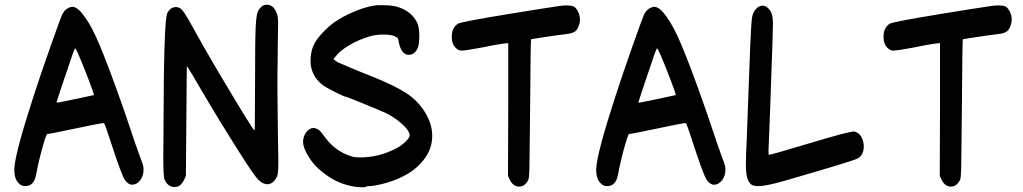

<svg xmlns="http://www.w3.org/2000/svg" viewBox="-20 -843 4348 816"><path d="M41 -126Q43 -189 123 -435Q154 -531 196 -649.5Q238 -768 244 -781Q253 -798 265 -806Q278 -814 288 -814Q305 -814 325 -791Q357 -754 388 -686.5Q419 -619 472 -473Q509 -371 529 -310Q556 -228 571 -188Q588 -144 589 -135Q590 -130 590 -121Q590 -95 575.5 -76.5Q561 -58 542 -58Q525 -58 511 -78Q496 -99 447 -251Q425 -320 421 -320Q410 -320 301 -297Q192 -274 184 -274H183Q180 -275 178 -270.5Q176 -266 171 -252Q148 -178 133 -99Q124 -52 87 -52Q72 -52 62 -62Q41 -80 41 -120ZM220 -408Q220 -406 232 -408Q248 -411 312.5 -424.5Q377 -438 379 -439Q381 -441 354.5 -510Q328 -579 312 -615Q301 -638 300 -638Q298 -638 289 -614Q220 -411 220 -408Z M762 -78Q747 -48 723 -48Q693 -48 679 -81Q674 -93 674 -173Q674 -186 674.5 -233.5Q675 -281 675 -317Q676 -756 691 -787Q704 -813 728 -813Q742 -813 752.5 -802Q763 -791 781 -760Q852 -631 919 -519Q1053 -293 1062 -288L1063 -315Q1063 -342 1063.5 -390Q1064 -438 1064 -493Q1064 -668 1066.5 -724.5Q1069 -781 1077 -797Q1084 -809 1094 -817Q1103 -823 1114 -823Q1132 -823 1144 -809Q1147 -806 1155 -790Q1162 -776 1162 -742Q1162 -730 1161.5 -710Q1161 -690 1160.5 -653.5Q1160 -617 1160 -584Q1159 -544 1159 -466Q1159 -409 1161 -277Q1163 -169 1163 -159Q1163 -118 1160.5 -104.5Q1158 -91 1150 -80Q1135 -60 1117 -60Q1091 -60 1066 -93Q1041 -125 959 -256.5Q877 -388 796 -528L774 -563V-551Q774 -539 773.5 -516.5Q773 -494 773 -466Q773 -438 772.5 -401Q772 -364 772 -328L770 -95Z M1463 -558Q1498 -543 1566 -516Q1660 -478 1707 -447Q1754 -416 1783 -371Q1817 -319 1817 -265Q1817 -201 1768 -149Q1734 -112 1684 -89Q1653 -74 1611.5 -63Q1570 -52 1548 -52Q1537 -52 1535 -49Q1534 -47 1522 -47Q1491 -47 1461 -55Q1390 -72 1325 -134Q1303 -156 1285.5 -187.5Q1268 -219 1268 -239Q1268 -263 1281.5 -281Q1295 -299 1313 -299Q1317 -299 1323 -297Q1333 -293 1338.5 -288Q1344 -283 1358 -264Q1403 -200 1475 -178Q1488 -174 1511 -174Q1590 -174 1663 -212Q1685 -223 1703 -240.5Q1721 -258 1721 -267Q1721 -286 1691.5 -313.5Q1662 -341 1623 -361Q1609 -368 1531 -400Q1453 -432 1449 -432Q1443 -432 1401.5 -453Q1360 -474 1350 -483Q1316 -509 1305 -548Q1300 -563 1300 -581V-594Q1302 -634 1319 -663Q1336 -692 1379 -731Q1411 -760 1470 -787Q1529 -814 1575 -820Q1581 -821 1598 -821Q1644 -821 1665 -815Q1727 -798 1753 -747Q1762 -728 1762 -691Q1762 -653 1755 -638Q1742 -610 1717 -610Q1686 -610 1675 -663Q1673 -677 1670.5 -680.5Q1668 -684 1657 -689Q1644 -696 1609 -696Q1575 -696 1550 -688Q1509 -676 1470 -654Q1431 -632 1412 -610L1397 -592L1406 -585Q1416 -577 1419 -577Z M2139 -96 2140 -378V-660L2115 -657Q2085 -653 2028 -641Q1957 -628 1943 -628Q1931 -628 1925 -633Q1900 -649 1900 -687Q1900 -725 1926 -742Q1937 -750 2139 -783Q2266 -804 2360 -818Q2378 -820 2387 -820Q2407 -820 2417 -816Q2429 -810 2437 -793Q2445 -776 2445 -758Q2445 -754 2443 -744Q2437 -720 2425.5 -710.5Q2414 -701 2386 -698Q2358 -695 2298.5 -686Q2239 -677 2237 -676Q2235 -674 2233 -382Q2231 -165 2230 -125.5Q2229 -86 2225 -78Q2211 -50 2186 -50Q2161 -50 2146 -80Z M2514 -126Q2516 -189 2596 -435Q2627 -531 2669 -649.5Q2711 -768 2717 -781Q2726 -798 2738 -806Q2751 -814 2761 -814Q2778 -814 2798 -791Q2830 -754 2861 -686.5Q2892 -619 2945 -473Q2982 -371 3002 -310Q3029 -228 3044 -188Q3061 -144 3062 -135Q3063 -130 3063 -121Q3063 -95 3048.5 -76.5Q3034 -58 3015 -58Q2998 -58 2984 -78Q2969 -99 2920 -251Q2898 -320 2894 -320Q2883 -320 2774 -297Q2665 -274 2657 -274H2656Q2653 -275 2651 -270.5Q2649 -266 2644 -252Q2621 -178 2606 -99Q2597 -52 2560 -52Q2545 -52 2535 -62Q2514 -80 2514 -120ZM2693 -408Q2693 -406 2705 -408Q2721 -411 2785.5 -424.5Q2850 -438 2852 -439Q2854 -441 2827.5 -510Q2801 -579 2785 -615Q2774 -638 2773 -638Q2771 -638 2762 -614Q2693 -411 2693 -408Z M3247 -185H3248Q3257 -185 3421.5 -234.5Q3586 -284 3608 -284H3611Q3630 -280 3640.5 -261.5Q3651 -243 3651 -221Q3651 -183 3624 -169Q3600 -157 3312 -74Q3236 -52 3202 -52Q3186 -52 3176 -57Q3167 -61 3159 -78Q3150 -98 3150 -141Q3150 -185 3154 -258Q3155 -281 3159.5 -410.5Q3164 -540 3168.5 -648.5Q3173 -757 3177 -773Q3181 -792 3193.5 -805.5Q3206 -819 3221 -819Q3239 -819 3254 -797Q3265 -780 3265 -742Q3265 -736 3263 -662Q3252 -335 3248 -251Q3246 -209 3246 -199Z M3974 -96 3975 -378V-660L3950 -657Q3920 -653 3863 -641Q3792 -628 3778 -628Q3766 -628 3760 -633Q3735 -649 3735 -687Q3735 -725 3761 -742Q3772 -750 3974 -783Q4101 -804 4195 -818Q4213 -820 4222 -820Q4242 -820 4252 -816Q4264 -810 4272 -793Q4280 -776 4280 -758Q4280 -754 4278 -744Q4272 -720 4260.5 -710.5Q4249 -701 4221 -698Q4193 -695 4133.5 -686Q4074 -677 4072 -676Q4070 -674 4068 -382Q4066 -165 4065 -125.5Q4064 -86 4060 -78Q4046 -50 4021 -50Q3996 -50 3981 -80Z"/></svg>

Font: Chanighter Handwriting Cyr
Style: Regular
Weight: 400
Designer: Sin Chanighter
Version: Version 001.001